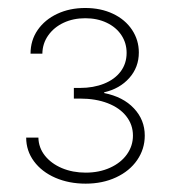

<svg xmlns="http://www.w3.org/2000/svg" viewBox="-20 -803 421 476"><path d="M44.9 -461.9H75.2Q75.7 -437 91.3 -417.2Q106.9 -397.5 133.5 -386.2Q160.2 -375 192.4 -375Q226.1 -375 252.9 -387.2Q279.8 -399.4 294.7 -420.4Q309.6 -441.4 309.6 -466.8Q309.6 -493.7 293.2 -514.6Q276.9 -535.6 247.1 -547.1Q217.3 -558.6 178.7 -558.6H163.1V-585H178.7Q211.4 -585 237.8 -595.5Q264.2 -606 279.1 -625.7Q293.9 -645.5 293.9 -671.9Q293.9 -696.3 281 -715.8Q268.1 -735.4 244.6 -746.6Q221.2 -757.8 191.4 -757.8Q161.6 -757.8 137.7 -746.6Q113.8 -735.4 99.6 -715.3Q85.4 -695.3 85 -669.9H55.7Q55.7 -703.1 73.5 -728.8Q91.3 -754.4 122.1 -768.8Q152.8 -783.2 191.4 -783.2Q230 -783.2 260.3 -768.8Q290.5 -754.4 307.4 -729Q324.2 -703.6 324.2 -672.9Q324.2 -636.2 300.5 -609.6Q276.9 -583 238.3 -574.2V-572.3Q285.2 -563 312 -534.4Q338.9 -505.9 338.9 -466.8Q338.9 -433.6 320.1 -406.2Q301.3 -378.9 267.8 -363.3Q234.4 -347.7 192.4 -347.7Q150.9 -347.7 117.2 -362.3Q83.5 -377 64.2 -403.1Q44.9 -429.2 44.9 -461.9Z"/></svg>

Font: Pretendard Std Thin
Style: Regular
Weight: 100
Designer: Base glyphs from Inter by Rasmus Andersson; Hangeul glyphs from Noto Sans CJK(Source Han Sans) by Jang Soo-young and Kan
Foundry: Kil Hyung-jin
Version: Version 1.309